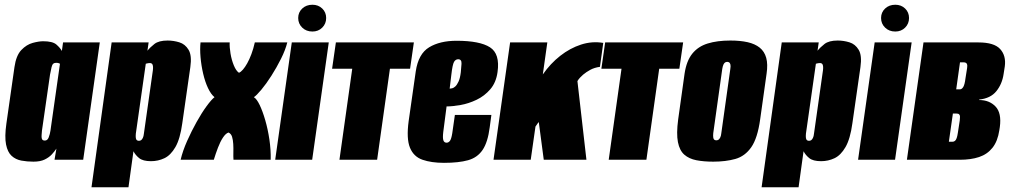

<svg xmlns="http://www.w3.org/2000/svg" viewBox="-20 -674 4263 810"><path d="M121 8Q94 8 70 3.5Q46 -1 29 -16.5Q12 -32 5.5 -64.5Q-1 -97 7 -153L41 -391Q48 -440 70 -463Q92 -486 118 -493Q144 -500 162 -500Q202 -500 218 -486Q234 -472 241 -459L246 -495H401L331 0H210L218 -47Q210 -35 198.5 -22.5Q187 -10 168.5 -1Q150 8 121 8ZM169 -81Q175 -81 179 -84.5Q183 -88 185.5 -94.5Q188 -101 190 -108.5Q192 -116 193 -123.5Q194 -131 195 -138L233 -405Q231 -406 229 -407Q227 -408 224 -408.5Q221 -409 217 -409Q209 -409 204.5 -405Q200 -401 197.5 -390.5Q195 -380 191 -359L157 -123Q156 -112 155.5 -104Q155 -96 156 -91Q157 -86 160 -83.5Q163 -81 169 -81Z M366 116 451 -495H607L602 -460Q613 -474 631.5 -488.5Q650 -503 687 -503Q712 -503 736.5 -495.5Q761 -488 775.5 -464Q790 -440 783 -391L749 -154Q740 -88 720 -53.5Q700 -19 673.5 -6.5Q647 6 617 6Q583 6 567 -7Q551 -20 543 -36L522 116ZM566 -80Q571 -80 575 -82.5Q579 -85 582.5 -92Q586 -99 587 -110L625 -378Q626 -387 625.5 -392.5Q625 -398 623.5 -401.5Q622 -405 619 -406.5Q616 -408 612 -408Q609 -408 606 -407.5Q603 -407 600.5 -406.5Q598 -406 596.5 -405.5Q595 -405 595 -405L553 -110Q552 -99 553 -92Q554 -85 557.5 -82.5Q561 -80 566 -80Z M742 0Q751 -38 769.5 -79.5Q788 -121 809.5 -159.5Q831 -198 851.5 -226Q872 -254 885 -264Q870 -276 857.5 -302.5Q845 -329 837 -363.5Q829 -398 826 -433Q823 -468 826 -495H949Q948 -475 952.5 -448Q957 -421 966.5 -398Q976 -375 988 -367Q996 -370 1005 -380.5Q1014 -391 1023 -407Q1032 -423 1040.5 -445.5Q1049 -468 1055 -495H1192Q1184 -463 1165.5 -426Q1147 -389 1125 -354.5Q1103 -320 1082.5 -295.5Q1062 -271 1051 -264Q1063 -257 1075.5 -231Q1088 -205 1099 -167Q1110 -129 1116.5 -85.5Q1123 -42 1122 0H965Q964 -14 964.5 -31.5Q965 -49 964 -66.5Q963 -84 959 -97Q955 -110 944 -115Q932 -111 920.5 -93.5Q909 -76 899.5 -51Q890 -26 882 0Z M1141 0 1211 -495H1367L1297 0ZM1298 -541Q1272 -541 1255 -557.5Q1238 -574 1238 -598Q1238 -622 1255 -638Q1272 -654 1298 -654Q1323 -654 1339.5 -638Q1356 -622 1356 -598Q1356 -574 1339.5 -557.5Q1323 -541 1298 -541Z M1412 0 1466 -384H1381L1397 -495H1726L1710 -384H1625L1571 0Z M1853 13Q1800 13 1762.5 0Q1725 -13 1709.5 -51Q1694 -89 1704 -163L1734 -373Q1745 -447 1790.5 -474.5Q1836 -502 1906 -502Q2004 -502 2047 -474.5Q2090 -447 2079 -370Q2073 -326 2048.5 -297.5Q2024 -269 1990.5 -253Q1957 -237 1923 -231Q1889 -225 1864 -225L1850 -117Q1847 -92 1850.5 -82Q1854 -72 1864 -72Q1872 -72 1878 -79.5Q1884 -87 1888 -112L1899 -189H2053L2046 -137Q2038 -74 2016 -41.5Q1994 -9 1954.5 2Q1915 13 1853 13ZM1877 -300Q1881 -300 1887.5 -301.5Q1894 -303 1901 -309.5Q1908 -316 1914.5 -330Q1921 -344 1924 -369Q1926 -386 1927 -405Q1928 -424 1913 -424Q1902 -424 1895.5 -413Q1889 -402 1884 -358Z M2062 0 2132 -495H2289L2270 -360Q2302 -406 2343.5 -438.5Q2385 -471 2431.5 -486Q2478 -501 2525 -493L2511 -392Q2488 -389 2470.5 -379.5Q2453 -370 2440 -359Q2433 -353 2427 -346.5Q2421 -340 2416 -332L2454 0H2274L2253 -159Q2249 -155 2246 -150Q2243 -145 2239 -140L2219 0Z M2548 0 2602 -384H2517L2533 -495H2862L2846 -384H2761L2707 0Z M2989 8Q2949 8 2918 2Q2887 -4 2867 -21.5Q2847 -39 2840 -74.5Q2833 -110 2841 -170L2868 -363Q2876 -417 2900.5 -447.5Q2925 -478 2965.5 -490.5Q3006 -503 3061 -503Q3103 -503 3134 -496Q3165 -489 3185 -473Q3205 -457 3212.5 -430Q3220 -403 3214 -363L3187 -171Q3176 -91 3149.5 -53Q3123 -15 3082.5 -3.5Q3042 8 2989 8ZM3002 -82Q3007 -82 3011 -84.5Q3015 -87 3018.5 -94Q3022 -101 3023 -112L3061 -383Q3063 -395 3061.5 -401.5Q3060 -408 3056.5 -410.5Q3053 -413 3048 -413Q3043 -413 3039 -410.5Q3035 -408 3032 -401.5Q3029 -395 3027 -383L2989 -112Q2988 -101 2989 -94Q2990 -87 2993.5 -84.5Q2997 -82 3002 -82Z M3193 116 3278 -495H3434L3429 -460Q3440 -474 3458.5 -488.5Q3477 -503 3514 -503Q3539 -503 3563.5 -495.5Q3588 -488 3602.5 -464Q3617 -440 3610 -391L3576 -154Q3567 -88 3547 -53.5Q3527 -19 3500.5 -6.5Q3474 6 3444 6Q3410 6 3394 -7Q3378 -20 3370 -36L3349 116ZM3393 -80Q3398 -80 3402 -82.5Q3406 -85 3409.5 -92Q3413 -99 3414 -110L3452 -378Q3453 -387 3452.5 -392.5Q3452 -398 3450.5 -401.5Q3449 -405 3446 -406.5Q3443 -408 3439 -408Q3436 -408 3433 -407.5Q3430 -407 3427.5 -406.5Q3425 -406 3423.5 -405.5Q3422 -405 3422 -405L3380 -110Q3379 -99 3380 -92Q3381 -85 3384.5 -82.5Q3388 -80 3393 -80Z M3600 0 3670 -495H3826L3756 0ZM3757 -541Q3731 -541 3714 -557.5Q3697 -574 3697 -598Q3697 -622 3714 -638Q3731 -654 3757 -654Q3782 -654 3798.5 -638Q3815 -622 3815 -598Q3815 -574 3798.5 -557.5Q3782 -541 3757 -541Z M3806 0 3876 -495H4108Q4174 -495 4199.5 -467Q4225 -439 4219 -394L4214 -362Q4208 -320 4183.5 -289.5Q4159 -259 4111 -254V-252Q4154 -252 4180 -224.5Q4206 -197 4198 -138L4196 -125Q4189 -78 4167 -50.5Q4145 -23 4110.5 -11.5Q4076 0 4029 0ZM3983 -76H3998Q4004 -76 4008.5 -79.5Q4013 -83 4016 -91.5Q4019 -100 4021 -114L4029 -166Q4030 -175 4030 -181.5Q4030 -188 4026.5 -191.5Q4023 -195 4015 -195H4000ZM4014 -297H4029Q4038 -297 4044 -307.5Q4050 -318 4053 -343L4060 -387Q4062 -398 4059 -404.5Q4056 -411 4045 -411H4030Z"/></svg>

Font: Alumni Sans Black
Style: Italic
Weight: 900
Italic angle: -8°
Version: Version 1.016